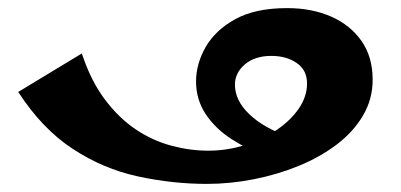

<svg xmlns="http://www.w3.org/2000/svg" viewBox="-20 -447 990 474"><path d="M491 7Q406 7 320.5 -11.5Q235 -30 159.5 -79.5Q84 -129 25 -220L182 -315Q204 -248 238.5 -202Q273 -156 314.5 -128Q356 -100 402.5 -87.5Q449 -75 494 -75Q541 -75 585 -89Q629 -103 663.5 -126.5Q698 -150 718 -179.5Q738 -209 738 -241Q738 -274 712.5 -291.5Q687 -309 650 -309Q609 -309 584.5 -288Q560 -267 560 -238Q560 -199 595.5 -165Q631 -131 696 -108L642 -59Q593 -77 552.5 -103Q512 -129 488 -165Q464 -201 464 -246Q464 -289 487.5 -330.5Q511 -372 560.5 -399.5Q610 -427 689 -427Q749 -427 796.5 -406.5Q844 -386 872 -346.5Q900 -307 900 -250Q900 -202 876 -161.5Q852 -121 811 -90Q770 -59 717.5 -37.5Q665 -16 606.5 -4.5Q548 7 491 7Z"/></svg>

Font: Marhey Light Medium
Style: Regular
Weight: 500
Version: Version 1.000